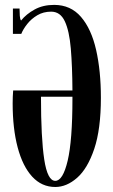

<svg xmlns="http://www.w3.org/2000/svg" viewBox="-20 -734 450 766"><path d="M200.5 12Q146.5 12 108.5 -29.2Q70.5 -70.5 50.5 -145.8Q30.5 -221 30.5 -321.5Q30.5 -348.5 32.5 -373H269Q268.5 -469.5 262.5 -540.2Q256.5 -611 238.5 -649.2Q220.5 -687.5 184 -687.5Q153 -687.5 129 -673.2Q105 -659 88.8 -638.5Q72.5 -618 65 -599H31.5V-700H58Q58 -684 59 -670.8Q60 -657.5 64 -652Q85 -678 118.2 -696.2Q151.5 -714.5 196 -714.5Q262 -714.5 303.2 -666.5Q344.5 -618.5 363.5 -534.8Q382.5 -451 382.5 -344Q382.5 -218.5 356 -140Q329.5 -61.5 287.8 -24.8Q246 12 200.5 12ZM200.5 -12.5Q231 -12.5 250 -93Q269 -173.5 269 -340.5Q269 -344.5 269 -348H143.5Q143.5 -183 156.5 -97.8Q169.5 -12.5 200.5 -12.5Z"/></svg>

Font: Imbue 50pt SemiBold
Style: Regular
Weight: 600
Designer: Tyler Finck
Foundry: Etcetera Type Company
Version: Version 1.102; ttfautohint (v1.8.3)